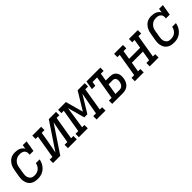

<svg xmlns="http://www.w3.org/2000/svg" viewBox="306 -1759 2988 2988"><g transform="rotate(-45 1800.0 -265.0)"><path d="M252 8Q229 8 206.5 5Q184 2 163.5 -6Q143 -14 125.5 -27Q108 -40 95.5 -57.5Q83 -75 75.5 -95.5Q68 -116 64.5 -138.5Q61 -161 63 -184Q65 -207 68 -230L87 -340Q91 -365 98 -389.5Q105 -414 117.5 -437Q130 -460 148.5 -480.5Q167 -501 189.5 -514.5Q212 -528 237.5 -533Q263 -538 288 -538Q312 -538 335 -534Q358 -530 378.5 -521Q399 -512 415.5 -497Q432 -482 442 -462L453 -530H537L507 -349H423Q427 -372 423.5 -395.5Q420 -419 405 -435Q390 -451 368 -458Q346 -465 323 -465Q305 -465 286 -461.5Q267 -458 250 -449.5Q233 -441 218.5 -427.5Q204 -414 193.5 -398Q183 -382 177 -364Q171 -346 168 -328L150 -218Q147 -199 146 -180Q145 -161 149 -144Q153 -127 161.5 -111.5Q170 -96 184 -85Q198 -74 215.5 -70Q233 -66 252 -66Q277 -66 302.5 -73Q328 -80 348.5 -97.5Q369 -115 382 -138.5Q395 -162 399 -188H482Q477 -161 467 -135.5Q457 -110 441 -87Q425 -64 403.5 -45Q382 -26 357 -14Q332 -2 305 3Q278 8 252 8Z M590 0V-74H650L714 -457H663V-530H858V-457H797L775 -318Q765 -260 753.5 -203Q742 -146 731 -88L1026 -530H1185V-457H1125L1061 -74H1112V0H917V-74H978L1001 -212Q1010 -270 1021.5 -327Q1033 -384 1044 -442L749 0Z M1158 0V-74H1219L1283 -457H1231V-530H1402L1483 -237L1661 -530H1817V-457H1756L1693 -74H1744V0H1548V-74H1609L1614 -106Q1628 -190 1644 -273.5Q1660 -357 1676 -441L1504 -159H1436L1358 -441Q1345 -357 1333.5 -273.5Q1322 -190 1308 -106L1303 -74H1354V0Z M1892 0V-73H1952L2016 -457H1916L1905 -385H1831L1855 -530H2160V-457H2099L2078 -328H2161Q2184 -328 2206 -323.5Q2228 -319 2246.5 -307.5Q2265 -296 2277.5 -278.5Q2290 -261 2296 -240Q2302 -219 2302 -195.5Q2302 -172 2298 -149Q2293 -120 2280 -91Q2267 -62 2243.5 -40.5Q2220 -19 2189.5 -9.5Q2159 0 2130 0ZM2036 -73H2130Q2146 -73 2162 -80Q2178 -87 2189.5 -100Q2201 -113 2207 -129Q2213 -145 2216 -161Q2219 -177 2218.5 -193.5Q2218 -210 2211.5 -224.5Q2205 -239 2191 -247Q2177 -255 2161 -255H2066Z M2390 0V-74H2450L2514 -457H2463V-530H2658V-456H2597L2573 -310H2817L2841 -457H2790V-530H2985V-456H2925L2861 -74H2912V0H2717V-74H2778L2805 -237H2561L2534 -74H2585V0Z M3252 8Q3229 8 3206.5 5Q3184 2 3163.5 -6Q3143 -14 3125.5 -27Q3108 -40 3095.5 -57.5Q3083 -75 3075.5 -95.5Q3068 -116 3064.5 -138.5Q3061 -161 3063 -184Q3065 -207 3068 -230L3087 -340Q3091 -365 3098 -389.5Q3105 -414 3117.5 -437Q3130 -460 3148.5 -480.5Q3167 -501 3189.5 -514.5Q3212 -528 3237.5 -533Q3263 -538 3288 -538Q3312 -538 3335 -534Q3358 -530 3378.5 -521Q3399 -512 3415.5 -497Q3432 -482 3442 -462L3453 -530H3537L3507 -349H3423Q3427 -372 3423.5 -395.5Q3420 -419 3405 -435Q3390 -451 3368 -458Q3346 -465 3323 -465Q3305 -465 3286 -461.5Q3267 -458 3250 -449.5Q3233 -441 3218.5 -427.5Q3204 -414 3193.5 -398Q3183 -382 3177 -364Q3171 -346 3168 -328L3150 -218Q3147 -199 3146 -180Q3145 -161 3149 -144Q3153 -127 3161.5 -111.5Q3170 -96 3184 -85Q3198 -74 3215.5 -70Q3233 -66 3252 -66Q3277 -66 3302.5 -73Q3328 -80 3348.5 -97.5Q3369 -115 3382 -138.5Q3395 -162 3399 -188H3482Q3477 -161 3467 -135.5Q3457 -110 3441 -87Q3425 -64 3403.5 -45Q3382 -26 3357 -14Q3332 -2 3305 3Q3278 8 3252 8Z"/></g></svg>

Font: Iosevka Curly Slab ExObl
Style: Regular
Weight: 400
Width: 7
Italic angle: -9°
Monospace: yes
Designer: Belleve Invis
Foundry: Belleve Invis
Version: Version 11.1.0; ttfautohint (v1.8.3)